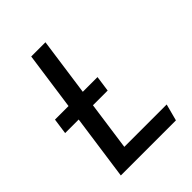

<svg xmlns="http://www.w3.org/2000/svg" viewBox="-199 -793 897 897"><g transform="rotate(-45 249.5 -344.5)"><path d="M166 -689H260L175 -83H455L433 0H69ZM306 -324H25L36 -402H317Z"/></g></svg>

Font: Fira Sans Variable
Style: Italic
Weight: 397
Italic angle: -8°
Designer: Carrois Corporate & Edenspiekermann AG
Foundry: Carrois Corporate GbR & Edenspiekermann AG
Version: Version 4.202